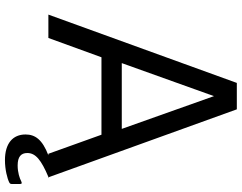

<svg xmlns="http://www.w3.org/2000/svg" viewBox="-118 -664 953 756"><g transform="rotate(90 358.0 -285.5)"><path d="M693 107C682 113 659 121 631 121C597 121 582 108 582 83C582 50 610 28 676 0H678V-1C679 -1 680 -2 681 -2H677L410 -742H306L37 0H129L205 -209H510L585 0H591C528 24 509 53 509 90C509 140 544 171 610 171C647 171 682 162 698 154C703 151 704 149 704 143V113C704 105 702 103 693 107ZM228 -289 358 -652 487 -289Z"/></g></svg>

Font: 18Franklin
Style: Regular
Weight: 400
Designer: Pablo Impallari, Rodrigo Fuenzalida (Modified by Dan O. Williams)
Version: Version 0.025;PS 000.025;hotconv 1.0.88;makeotf.lib2.5.64775